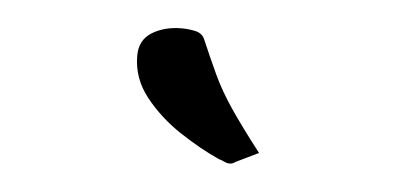

<svg xmlns="http://www.w3.org/2000/svg" viewBox="-29 -723 586 278"><g transform="rotate(5 264.0 -584.5)"><path d="M353 -509 320 -493Q316 -490 312 -490Q308 -490 304 -492Q300 -494 296 -495Q269 -507 238.5 -527Q208 -547 186.5 -574Q165 -601 165 -634Q165 -657 183 -668Q201 -679 226 -679Q235 -679 245 -677Q255 -675 259 -667Q271 -639 281.5 -616.5Q292 -594 308.5 -569.5Q325 -545 353 -509Z"/></g></svg>

Font: Young Serif
Style: Regular
Weight: 400
Designer: Bastien Sozeau
Foundry: NBR — Bastien Sozeau
Version: Version 3.004; ttfautohint (v1.8.4.7-5d5b);gftools[0.9.33]